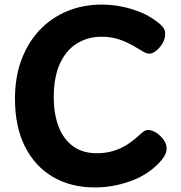

<svg xmlns="http://www.w3.org/2000/svg" viewBox="-20 -800 792 842"><path d="M677.1 -698.1Q683.1 -694.1 693.7 -681.9Q704.3 -669.8 704.3 -652.4Q704.3 -629.3 692.4 -609.4Q680.4 -589.4 664.3 -577.1Q648.2 -564.8 636.7 -564.8Q624.1 -564.8 613 -570.8Q601.9 -576.8 593.9 -581.8Q561.1 -602.6 533.9 -614.9Q506.7 -627.3 480.8 -633.1Q454.9 -638.8 425.1 -638.8Q365.1 -638.8 317.4 -609.4Q269.7 -580 242.7 -520.8Q215.7 -461.6 215.7 -373.1Q215.7 -302.4 236.1 -247Q256.6 -191.6 298.8 -159.8Q341.1 -128 404.7 -128Q443.2 -128 475.7 -137.7Q508.2 -147.4 537.5 -165.9Q566.8 -184.4 595 -211.4Q603.8 -219.7 612.3 -224.8Q620.8 -230 630.8 -230Q645.7 -230 664 -218.7Q682.3 -207.3 696.5 -188.8Q710.7 -170.2 710.7 -148.9Q710.7 -131.2 700.3 -114.5Q690 -97.8 673 -80.8Q621 -28.9 546.2 -3.4Q471.4 22 396.1 22Q291 22 212.3 -24Q133.6 -70 89.6 -157Q45.7 -244 45.7 -367Q45.7 -462 74.2 -538Q102.7 -614 153.7 -668Q204.8 -722 274.5 -751Q344.2 -780 426.7 -780Q467.7 -780 511.6 -771.6Q555.4 -763.2 598.2 -745.5Q640.9 -727.8 677.1 -698.1Z"/></svg>

Font: Playpen Sans Deva
Style: Regular
Weight: 400
Designer: Pooja Saxena, Gunjan Panchal, Laura Meseguer, Veronika Burian, José Scaglione
Foundry: TypeTogether
Version: Version 2.000